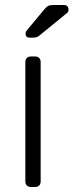

<svg xmlns="http://www.w3.org/2000/svg" viewBox="-20 -745 293 765"><path d="M103 0Q93 0 87 -6Q81 -12 81 -22V-498Q81 -508 87 -514Q93 -520 103 -520H120Q130 -520 136 -514Q142 -508 142 -498V-22Q142 -12 136 -6Q130 0 120 0ZM98 -595Q82 -595 82 -611Q82 -619 87 -624L156 -707Q164 -717 171 -721Q178 -725 193 -725H234Q253 -725 253 -706Q253 -699 248 -694L139 -605Q131 -598 124.5 -596.5Q118 -595 108 -595Z"/></svg>

Font: Rubik Light
Style: Regular
Weight: 300
Designer: Hubert and Fischer
Foundry: Hubert and Fischer
Version: Version 2.300;gftools[0.9.30]